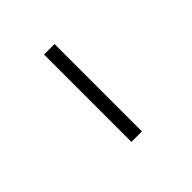

<svg xmlns="http://www.w3.org/2000/svg" viewBox="30 -762 414 414"><g transform="rotate(45 237.0 -555.0)"><path d="M94.5 -539V-571H361V-539Z"/></g></svg>

Font: League Spartan ExtraLight
Style: Regular
Weight: 200
Foundry: The League of Moveable Type
Version: Version 2.002